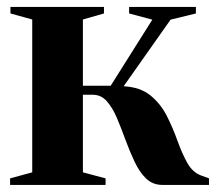

<svg xmlns="http://www.w3.org/2000/svg" viewBox="-20 -522 612 542"><path d="M8.5 0V-18.5L71 -35.5V-467L9.5 -484V-502.5H273.5V-484L214 -467V-280H292.5L410 -466.5L344.5 -484V-502.5H533V-484L461.5 -466.5L329 -278.5Q376 -276 404.8 -252.5Q433.5 -229 450.8 -195Q468 -161 480.8 -125.2Q493.5 -89.5 508.5 -62.5Q523.5 -35.5 548 -26.5L570 -18.5V0H438.5Q411 0 392.2 -18.2Q373.5 -36.5 359.8 -65.8Q346 -95 334.2 -127.2Q322.5 -159.5 310.2 -188.5Q298 -217.5 281.8 -236Q265.5 -254.5 242 -254.5H214V-35.5L278 -18.5V0Z"/></svg>

Font: Merriweather 144pt
Style: Bold
Weight: 700
Version: Version 2.100